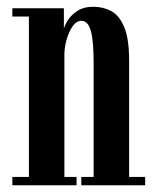

<svg xmlns="http://www.w3.org/2000/svg" viewBox="-20 -548 462 568"><path d="M16.5 0V-24.5H65.5V-499H16.5V-523.5H169V-463Q172 -475 182.2 -490.2Q192.5 -505.5 210.5 -516.8Q228.5 -528 256 -528Q284.5 -528 308.5 -515.5Q332.5 -503 347.2 -468.5Q362 -434 362 -368V-24.5H409.5V0H220.5V-24.5H257V-362.5Q257 -426.5 248.8 -456.5Q240.5 -486.5 220.5 -486.5Q207 -486.5 196 -471.8Q185 -457 178 -434.2Q171 -411.5 170.5 -388.5V-24.5H206.5V0Z"/></svg>

Font: Imbue 50pt SemiBold
Style: Regular
Weight: 600
Designer: Tyler Finck
Foundry: Etcetera Type Company
Version: Version 1.102; ttfautohint (v1.8.3)